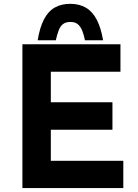

<svg xmlns="http://www.w3.org/2000/svg" viewBox="-20 -963 705 983"><path d="M94.7 -736.3H596.7V-595.7H240.2V-439.5H555.7V-298.8H240.2V-139.6H611.3V0H94.7ZM339.8 -943.4Q386.7 -943.4 420.4 -923.3Q454.1 -903.3 475.6 -861.8Q497.1 -820.3 507.8 -756.8H415Q409.2 -786.1 400.4 -807.1Q391.6 -828.1 377.9 -839.4Q364.3 -850.6 339.8 -850.6Q316.4 -850.6 302.2 -839.4Q288.1 -828.1 280.3 -807.1Q272.5 -786.1 265.6 -756.8H172.9Q183.6 -822.3 205.1 -863.8Q226.6 -905.3 260.3 -924.3Q293.9 -943.4 339.8 -943.4Z"/></svg>

Font: Josefin Sans CFJ
Style: Bold
Weight: 700
Designer: Santiago Orozco
Foundry: Typemade
Version: Version 2.001